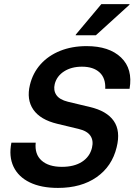

<svg xmlns="http://www.w3.org/2000/svg" viewBox="-20 -911 659 941"><path d="M264.2 10Q181.7 10 125.8 -17.1Q70 -44.2 46.2 -94.2Q22.5 -144.2 35.8 -211.7H155Q149.2 -155 183.8 -124.2Q218.3 -93.3 283.3 -93.3Q343.3 -93.3 381.7 -117.9Q420 -142.5 430.8 -186.7Q439.2 -221.7 423.3 -245.4Q407.5 -269.2 365 -279.2L260.8 -304.2Q177.5 -324.2 143.3 -373.8Q109.2 -423.3 126.7 -495Q140.8 -553.3 178.8 -595.8Q216.7 -638.3 274.6 -661.7Q332.5 -685 404.2 -685Q515 -685 573.3 -629.2Q631.7 -573.3 615 -475.8H495.8Q498.3 -528.3 467.9 -556.2Q437.5 -584.2 381.7 -584.2Q330 -584.2 294.2 -561.2Q258.3 -538.3 248.3 -499.2Q240.8 -468.3 256.2 -445.4Q271.7 -422.5 312.5 -412.5L420 -386.7Q503.3 -367.5 537.5 -318.3Q571.7 -269.2 551.7 -189.2Q529.2 -95.8 453.8 -42.9Q378.3 10 264.2 10ZM350.8 -738.3 351.7 -741.7 476.7 -890.8H615L614.2 -887.5L450 -738.3Z"/></svg>

Font: Funnel Sans SemiBold
Style: Italic
Weight: 600
Italic angle: -14.036°
Designer: NORD ID, Kristian Moeller
Foundry: Dicotype
Version: Version 1.000